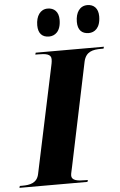

<svg xmlns="http://www.w3.org/2000/svg" viewBox="-93 -986 641 1029"><g transform="rotate(-5 227.5 -472.0)"><path d="M412 -794C442 -794 475 -815 475 -879C475 -922 451 -944 417 -944C376 -944 353 -910 353 -859C353 -815 375 -794 412 -794ZM198 -794C229 -794 262 -815 262 -879C262 -922 238 -944 203 -944C164 -944 140 -910 140 -859C140 -815 162 -794 198 -794ZM-31 0H335L338 -10H325C283 -10 251 -14 251 -42C251 -53 256 -67 260 -89L376 -644C388 -697 426 -704 470 -704H483L486 -714H119L116 -704H129C172 -704 201 -700 201 -672C201 -668 201 -657 196 -636L75 -65C65 -17 26 -10 -15 -10H-28Z"/></g></svg>

Font: Noto Serif Display ExtraBold
Style: Italic
Weight: 800
Italic angle: -12°
Designer: Monotype Design Team
Foundry: Monotype Imaging Inc.
Version: Version 2.009